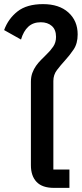

<svg xmlns="http://www.w3.org/2000/svg" viewBox="-48 -912 397 932"><path d="M214 0Q157 0 129.5 -29Q102 -58 102 -110V-515Q102 -539 109 -558Q116 -577 127 -592.5Q138 -608 151.5 -621.5Q165 -635 178 -648Q197 -666 210.5 -686Q224 -706 224 -733Q224 -768 203.5 -786Q183 -804 150 -804Q113 -804 89.5 -782.5Q66 -761 54 -720L-28 -766Q-8 -821 37 -856.5Q82 -892 161 -892Q239 -892 284 -851.5Q329 -811 329 -745Q329 -701 309.5 -672Q290 -643 267 -618Q246 -595 228.5 -572Q211 -549 211 -519V-89H289V0Z"/></svg>

Font: IBM-Poppins
Style: Poppins-Medium
Weight: 500
Designer: Mike Abbink, Paul van der Laan, Pieter van Rosmalen, Ben Mitchell, Mark Frömberg
Foundry: Bold Monday
Version: Version 1.1